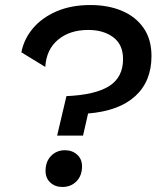

<svg xmlns="http://www.w3.org/2000/svg" viewBox="-20 -734 622 763"><path d="M207 -195 244 -352Q359 -357 414 -392Q469 -427 469 -499Q469 -557 430 -586Q391 -615 331 -615Q257 -615 210.5 -576Q164 -537 160 -468L65 -526Q75 -579 111 -621.5Q147 -664 205 -689Q263 -714 339 -714Q410 -714 464.5 -691Q519 -668 550.5 -623Q582 -578 582 -511Q582 -411 517.5 -352Q453 -293 330 -283L310 -195ZM228 9Q199 9 180 -8.5Q161 -26 161 -55Q161 -92 183 -114.5Q205 -137 238 -137Q267 -137 286.5 -119.5Q306 -102 306 -73Q306 -36 284 -13.5Q262 9 228 9Z"/></svg>

Font: Prodigy Sans Medium
Style: Italic
Weight: 500
Italic angle: -13°
Designer: Wei Huang
Foundry: Wei Huang
Version: Version 1.003; ttfautohint (v1.8.3)